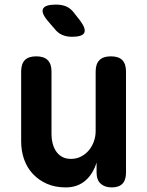

<svg xmlns="http://www.w3.org/2000/svg" viewBox="-20 -805 640 835"><path d="M396 -235V-494Q396 -527 412.5 -543.5Q429 -560 462 -560Q496 -560 512 -543.5Q528 -527 528 -494V-55Q528 -22 512.5 -6Q497 10 466 10Q436 10 418 -6Q400 -22 400 -55V-98Q384 -47 350 -18.5Q316 10 266 10Q220 10 184.5 -5.5Q149 -21 123.5 -48Q98 -75 85 -111.5Q72 -148 72 -191V-494Q72 -527 88 -543.5Q104 -560 138 -560Q171 -560 187.5 -543.5Q204 -527 204 -494V-219Q204 -200 209 -181Q214 -162 224 -147Q234 -132 250 -123Q266 -114 289 -114Q313 -114 333 -124.5Q353 -135 367 -152Q381 -169 388.5 -190.5Q396 -212 396 -235ZM218 -679 187 -715Q158 -750 167.5 -767.5Q177 -785 223 -785Q249 -785 268 -777Q287 -769 302 -749L328 -716Q355 -680 346.5 -662.5Q338 -645 293 -645Q270 -645 251 -653Q232 -661 218 -679Z"/></svg>

Font: Maple Mono Normal NL
Style: Bold
Weight: 700
Monospace: yes
Designer: subframe7536
Version: Version 7.000